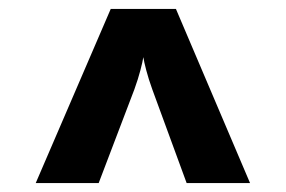

<svg xmlns="http://www.w3.org/2000/svg" viewBox="-20 -750 640 430"><path d="M201 -340 281 -550C292 -580 299 -609 301 -622C303 -609 310 -580 321 -550L398 -340H540L374 -730H228L60 -340Z"/></svg>

Font: Tekne LDO ExtraBold
Style: Regular
Weight: 800
Monospace: yes
Designer: Alessio Laiso, Mario Rullo, Paolo Rosset
Foundry: Alessio Laiso
Version: Version 1.000;hotconv 1.0.109;makeotfexe 2.5.65596